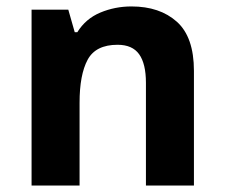

<svg xmlns="http://www.w3.org/2000/svg" viewBox="-20 -576 697 596"><path d="M388 -556Q476 -556 529 -508.5Q582 -461 582 -356V0H433V-319Q433 -378 412 -407.5Q391 -437 345 -437Q277 -437 252 -390.5Q227 -344 227 -257V0H78V-546H192L212 -476H220Q246 -518 291.5 -537Q337 -556 388 -556Z"/></svg>

Font: Noto Sans New Tai Lue
Style: Regular
Weight: 400
Designer: Monotype Design Team
Foundry: Monotype Imaging Inc.
Version: Version 2.003